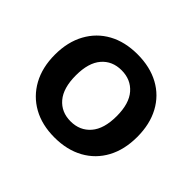

<svg xmlns="http://www.w3.org/2000/svg" viewBox="-123 -662 834 834"><g transform="rotate(45 294.0 -245.5)"><path d="M294 10Q217 10 160.5 -21.5Q104 -53 72.5 -110.5Q41 -168 41 -246Q41 -324 72.5 -381.5Q104 -439 160.5 -470Q217 -501 294 -501Q371 -501 428 -470Q485 -439 516 -381.5Q547 -324 547 -246Q547 -168 516 -110.5Q485 -53 428 -21.5Q371 10 294 10ZM294 -89Q351 -89 385.5 -129Q420 -169 420 -247Q420 -324 385.5 -363.5Q351 -403 294 -403Q237 -403 203 -363.5Q169 -324 169 -247Q169 -169 203 -129Q237 -89 294 -89Z"/></g></svg>

Font: Nunito Sans 11pt
Style: Bold
Weight: 700
Version: Version 3.101;gftools[0.9.27]